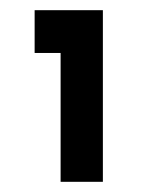

<svg xmlns="http://www.w3.org/2000/svg" viewBox="-20 -688 293 377"><path d="M182 -668H48V-584H99V-331H182Z"/></svg>

Font: Bruno Ace SC
Style: Regular
Weight: 400
Designer: Astigmatic (AOETI)
Foundry: Astigmatic (AOETI)
Version: Version 1.000